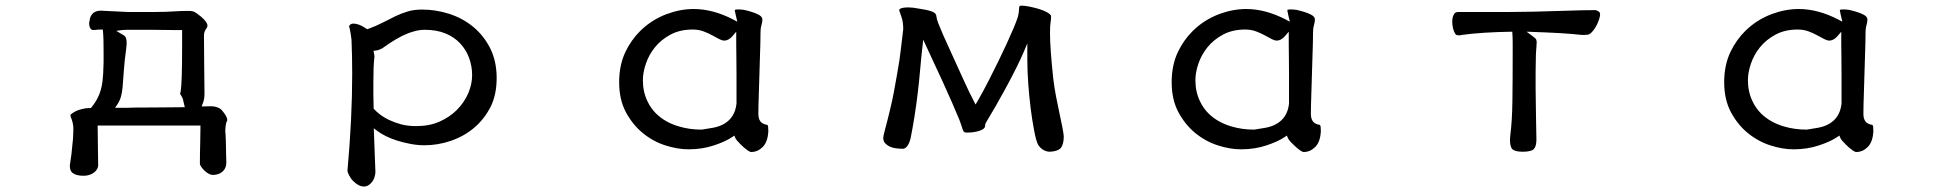

<svg xmlns="http://www.w3.org/2000/svg" viewBox="-20 -497 7040 695"><path d="M539.1 -453.6H443.4Q437 -453.6 422.4 -454.6Q407.7 -455.6 391.6 -456.1Q375.5 -456.5 362.3 -457.5Q349.1 -458.5 344.7 -458.5Q340.3 -458.5 334.5 -457.5Q322.8 -455.1 315.4 -447.8Q305.7 -438 304.2 -421.4Q302.7 -416.5 302.7 -413.6Q302.7 -396 311.5 -389.6Q314.5 -388.2 319.3 -388.2Q320.8 -388.2 324.7 -388.7Q335 -390.1 345.7 -390.1H352.1Q354 -374.5 354.5 -353.3Q355 -332 355 -308.3Q355 -284.7 355 -272.5Q354 -226.1 351.1 -203.1Q346.7 -167.5 333 -141.6Q324.7 -125 309.1 -106H305.7Q291 -106 277.8 -102.5Q256.3 -97.7 241.7 -86.9Q236.8 -83.5 234.9 -81.1Q234.9 -77.1 235.8 -74.7Q237.3 -69.8 239.3 -65.4Q242.2 -57.6 243.9 -48.6Q245.6 -39.6 245.6 -28.3Q245.6 -17.1 244.9 -7.6Q244.1 2 244.1 6.8Q241.2 40.5 238.5 61.8Q235.8 83 232.9 100.6Q232.9 103 232.9 105Q232.9 119.1 240.7 127L242.7 128.9Q255.4 139.2 282.2 139.2Q309.1 139.2 325.7 122.6Q335.4 112.8 335.4 100.6Q335.4 96.7 335 80.1Q334.5 63.5 334.5 42.5Q334.5 21.5 334 0Q333.5 -21.5 333.5 -35.2V-42.5H705.6V-35.2Q705.6 -3.9 704.6 25.9Q703.6 55.7 703.6 96.7Q704.1 100.6 708.5 106.9Q719.7 123.5 736.3 132.3Q744.1 136.2 749.5 136.2Q754.9 136.2 760 135.5Q765.1 134.8 769.5 133.3Q780.3 129.4 787.6 122.1Q799.3 110.4 799.3 90.8Q799.3 85 798.8 75.2Q798.3 65.4 798.3 54.2Q798.3 43 797.9 32.2Q797.4 21.5 797.4 10.5Q797.4 -0.5 796.4 -10.5Q795.4 -20.5 795.4 -23.4Q795.4 -26.4 795.9 -30.8Q795.9 -41 799.8 -56.2L800.8 -57.1Q802.7 -59.6 802.7 -62.5Q802.7 -67.4 800 -73.2Q797.4 -79.1 793.7 -84.2Q790 -89.4 788.1 -91.8Q782.2 -100.6 774.4 -105Q761.2 -112.3 744.1 -112.3Q742.2 -112.3 738.8 -112.3Q730.5 -111.8 720.7 -111.8H710L713.9 -122.1Q720.2 -137.2 720.2 -158.2Q720.2 -187.5 719.7 -210.4Q719.2 -233.4 719.2 -256.8Q719.2 -280.3 718.8 -306.6Q718.3 -333 718.3 -367.2Q718.3 -382.3 726.1 -392.6Q731 -398.9 731 -404.3Q731 -412.6 719.2 -425.8Q709.5 -436.5 692.9 -448.2Q684.6 -454.1 679.7 -455.6Q670.9 -457.5 665 -457.5Q636.2 -457.5 615.7 -456.1Q581.5 -453.6 539.1 -453.6ZM437 -322.3Q438.5 -333.5 438.5 -339.4Q438.5 -345.2 438 -349.1Q437 -361.3 431.2 -366.7Q430.2 -368.2 428.7 -368.7L400.9 -385.3L421.9 -388.2Q430.2 -389.2 447.8 -389.2H527.8Q550.8 -389.2 566.9 -388.7Q593.8 -388.2 610.4 -388.2H639.2V-325.7Q639.2 -202.6 634.3 -168Q633.3 -161.6 631.8 -156.7Q633.3 -154.8 635.3 -152.1Q637.2 -149.4 641.6 -140.1L648.9 -108.9H639.6Q617.2 -108.9 586.9 -108.4Q556.6 -107.9 524.4 -107.9Q492.2 -107.9 472.2 -107.7Q452.1 -107.4 442.9 -106.9Q424.3 -106.9 410.2 -106.9H396.5L404.3 -118.2Q415 -134.8 418.5 -149.9Q422.4 -165 423.8 -181.6Q426.3 -208.5 428.2 -240.7Q430.2 -272.9 437 -322.3Z M1252.4 -353Q1254.9 -290.5 1254.9 -231.4Q1254.9 -68.4 1237.8 119.6Q1237.8 126.5 1243.2 136.7Q1249.5 149.4 1258.3 158.2Q1278.3 178.2 1297.9 178.2Q1311 178.2 1322.3 166.5Q1333 156.2 1336.9 139.6Q1338.9 131.8 1338.9 124.8Q1338.9 117.7 1338.4 111.8L1333 -32.7L1345.2 -23.4Q1357.4 -14.2 1376.5 -4.4Q1414.1 14.2 1465.8 23.9Q1490.7 28.8 1516.6 28.8Q1564.5 28.8 1610.8 13.2Q1669.9 -6.8 1710.9 -47.9Q1736.8 -73.7 1754.9 -108.4Q1777.8 -153.3 1777.8 -214.4Q1777.8 -275.4 1754.4 -322.3Q1730.5 -369.1 1692.6 -400.1Q1654.8 -431.2 1606.2 -446.8Q1557.6 -462.4 1507.8 -462.4Q1479.5 -462.4 1456.8 -455.8Q1434.1 -449.2 1412.1 -438.7Q1390.1 -428.2 1366.5 -415.8Q1342.8 -403.3 1309.6 -391.1Q1289.6 -404.3 1278.3 -408Q1267.1 -411.6 1259.8 -411.6Q1251.5 -411.6 1247.1 -407.2Q1243.7 -403.8 1243.7 -401.4V-399.9Q1245.6 -396 1246.6 -390.1Q1250 -373.5 1252.4 -353ZM1331.5 -197.3Q1331.5 -253.9 1334.5 -283.7Q1335 -288.6 1335.4 -290.5Q1335.4 -295.4 1335 -297.9Q1334.5 -300.3 1332 -313L1339.8 -314Q1349.6 -314.9 1361.3 -320.8Q1364.3 -322.8 1366.7 -324.2Q1417 -360.4 1453.6 -375Q1463.9 -379.4 1474.6 -382.3Q1496.1 -389.2 1517.6 -389.2Q1560.1 -389.2 1592.3 -376Q1624.5 -362.8 1646 -339.6Q1667.5 -316.4 1678.2 -286.9Q1689 -257.3 1689 -224.6Q1689 -192.9 1675.3 -160.2Q1660.6 -126 1633.3 -98.6Q1607.9 -73.2 1571.3 -56.9Q1534.7 -40.5 1486.3 -40.5Q1457 -40.5 1432.1 -46.9Q1385.3 -59.6 1354.5 -83.5Q1340.8 -94.2 1334.5 -101.6L1332.5 -103.5Q1331.5 -131.8 1331.5 -155.8Z M2672.4 -461.4Q2660.2 -462.9 2652.3 -462.9Q2644.5 -462.9 2640.1 -461.4V-458Q2641.1 -454.1 2641.1 -452.6Q2641.1 -451.2 2641.6 -450.7Q2642.1 -448.7 2642.6 -445.3Q2643.1 -441.9 2648.9 -418.5L2634.3 -426.3Q2560.5 -464.4 2491.2 -464.4Q2442.9 -464.4 2394 -446.3Q2337.9 -425.3 2296.4 -383.8Q2265.1 -352.5 2244.6 -310.5Q2221.2 -262.2 2221.2 -199.5Q2221.2 -136.7 2245.6 -90.8Q2270.5 -44.9 2307.1 -15.1Q2344.2 15.1 2388.4 29.3Q2432.6 43.5 2472.7 43.5Q2521.5 43.5 2563.7 29.5Q2606 15.6 2630.4 -1L2638.2 -6.3L2641.6 2Q2644.5 9.8 2660.2 24.9Q2672.9 38.1 2687 47.9Q2694.8 53.2 2699.2 53.2Q2722.7 53.2 2741 34.9Q2759.3 16.6 2761.2 -22.5Q2761.2 -32.7 2760.5 -37.6Q2759.8 -42.5 2757.8 -44.9Q2740.7 -47.4 2732.9 -57.1Q2725.1 -66.9 2725.1 -85Q2725.1 -110.4 2727.1 -167.5Q2731.9 -320.3 2732.4 -342.8Q2732.9 -365.2 2732.9 -380.4Q2732.9 -395.5 2736.3 -406.2Q2739.7 -417 2739.7 -426.8Q2739.7 -437 2724.1 -444.8Q2705.6 -454.1 2672.4 -461.4ZM2307.1 -207Q2307.1 -234.4 2317.9 -266.4Q2328.6 -298.3 2350.6 -325.7Q2373 -353.5 2407.2 -371.8Q2441.4 -390.1 2487.3 -390.1Q2509.3 -390.1 2526.9 -383.3Q2543.9 -377 2558.1 -369.1L2583.5 -355.5Q2593.8 -350.1 2601.6 -350.1Q2617.7 -350.1 2632.3 -367.2L2645 -382.3V-335Q2645 -319.3 2645.5 -292.5Q2646 -265.6 2646 -224.6V-121.6Q2642.6 -94.2 2630.9 -76.7Q2609.4 -43.9 2562 -34.7Q2541 -30.8 2520 -27.8H2519.5Q2475.6 -27.8 2436.5 -39.6Q2387.2 -54.2 2354.5 -86.4Q2335.4 -105.5 2323.7 -130.4Q2307.1 -164.6 2307.1 -207Z M3792.5 -212.9Q3780.8 -323.7 3780.8 -376Q3780.8 -402.8 3782.7 -414.6Q3784.7 -426.3 3784.7 -438.5Q3784.7 -440.4 3783.4 -441.9Q3782.2 -443.4 3780.8 -444.8Q3776.9 -449.2 3767.1 -454.1Q3746.6 -464.8 3706.5 -473.1Q3687.5 -476.6 3678.7 -476.6Q3671.9 -476.6 3670.4 -474.6Q3668.5 -470.7 3668.5 -460.9Q3668.5 -451.2 3664.1 -434.6Q3654.8 -405.8 3624.5 -339.8Q3596.2 -278.3 3560.5 -208.5Q3537.6 -163.6 3518.1 -129.9L3511.2 -118.7L3505.4 -130.4Q3488.3 -162.6 3467.3 -209.2Q3446.3 -255.9 3426.3 -299.3Q3406.2 -342.8 3395.5 -367.2Q3377.9 -408.2 3376 -413.6Q3370.6 -428.2 3369.6 -437.5Q3369.1 -444.3 3364.7 -448.7Q3357.9 -455.6 3334 -460.9Q3323.7 -462.9 3309.1 -465.3Q3284.7 -470.2 3268.6 -470.2Q3248 -470.2 3239.3 -465.8Q3234.9 -463.4 3234.9 -460Q3234.9 -460 3236.6 -454.6Q3238.3 -449.2 3242.4 -437.7Q3246.6 -426.3 3248 -415.5Q3249.5 -404.8 3249.5 -391.6V-391.1Q3242.2 -327.6 3240.2 -313.2Q3238.3 -298.8 3235.4 -276.9Q3228 -230.5 3215.3 -162.1Q3209.5 -131.3 3202.6 -103.5Q3192.9 -62.5 3185.1 -33.7Q3177.2 -4.9 3177.2 2Q3177.2 13.7 3183.6 21Q3198.2 37.1 3224.6 40Q3237.8 41.5 3248 41.5Q3260.3 41.5 3269 23.9Q3272.9 16.1 3275.9 4.9Q3291.5 -72.3 3302.2 -161.6Q3307.1 -202.1 3310.5 -242.9Q3314 -283.7 3321.8 -353.5Q3342.8 -307.6 3358.4 -274.4Q3374 -241.2 3391.1 -204.1Q3431.6 -115.2 3453.1 -62.5Q3459 -47.4 3460.7 -41Q3462.4 -34.7 3463.4 -32.2Q3466.8 -21 3470.7 -18.6Q3473.6 -17.1 3480.7 -17.1Q3487.8 -17.1 3495.1 -17.6Q3520 -20 3534.7 -27.3Q3541.5 -30.8 3544.4 -35.6L3545.9 -40.5Q3545.9 -41.5 3545.9 -43.5Q3545.9 -47.9 3549.3 -53.7Q3582 -107.4 3620.1 -177.2Q3665.5 -261.2 3684.6 -306.6L3698.7 -339.8V-281.2Q3698.7 -240.7 3702.1 -193.8Q3709 -100.1 3722.7 -28.3Q3730.5 14.6 3737.8 26.9Q3743.7 36.6 3753.4 43.5Q3766.1 52.2 3780.3 52.2Q3808.1 50.8 3818.4 40L3820.8 37.6Q3830.6 23.9 3830.6 -3.4Q3829.6 -16.6 3825.2 -38.3Q3820.8 -60.1 3814.9 -87.9Q3809.1 -115.7 3802.7 -147.7Q3796.4 -179.7 3792.5 -212.9Z M4672.4 -461.4Q4660.2 -462.9 4652.3 -462.9Q4644.5 -462.9 4640.1 -461.4V-458Q4641.1 -454.1 4641.1 -452.6Q4641.1 -451.2 4641.6 -450.7Q4642.1 -448.7 4642.6 -445.3Q4643.1 -441.9 4648.9 -418.5L4634.3 -426.3Q4560.5 -464.4 4491.2 -464.4Q4442.9 -464.4 4394 -446.3Q4337.9 -425.3 4296.4 -383.8Q4265.1 -352.5 4244.6 -310.5Q4221.2 -262.2 4221.2 -199.5Q4221.2 -136.7 4245.6 -90.8Q4270.5 -44.9 4307.1 -15.1Q4344.2 15.1 4388.4 29.3Q4432.6 43.5 4472.7 43.5Q4521.5 43.5 4563.7 29.5Q4606 15.6 4630.4 -1L4638.2 -6.3L4641.6 2Q4644.5 9.8 4660.2 24.9Q4672.9 38.1 4687 47.9Q4694.8 53.2 4699.2 53.2Q4722.7 53.2 4741 34.9Q4759.3 16.6 4761.2 -22.5Q4761.2 -32.7 4760.5 -37.6Q4759.8 -42.5 4757.8 -44.9Q4740.7 -47.4 4732.9 -57.1Q4725.1 -66.9 4725.1 -85Q4725.1 -110.4 4727.1 -167.5Q4731.9 -320.3 4732.4 -342.8Q4732.9 -365.2 4732.9 -380.4Q4732.9 -395.5 4736.3 -406.2Q4739.7 -417 4739.7 -426.8Q4739.7 -437 4724.1 -444.8Q4705.6 -454.1 4672.4 -461.4ZM4307.1 -207Q4307.1 -234.4 4317.9 -266.4Q4328.6 -298.3 4350.6 -325.7Q4373 -353.5 4407.2 -371.8Q4441.4 -390.1 4487.3 -390.1Q4509.3 -390.1 4526.9 -383.3Q4543.9 -377 4558.1 -369.1L4583.5 -355.5Q4593.8 -350.1 4601.6 -350.1Q4617.7 -350.1 4632.3 -367.2L4645 -382.3V-335Q4645 -319.3 4645.5 -292.5Q4646 -265.6 4646 -224.6V-121.6Q4642.6 -94.2 4630.9 -76.7Q4609.4 -43.9 4562 -34.7Q4541 -30.8 4520 -27.8H4519.5Q4475.6 -27.8 4436.5 -39.6Q4387.2 -54.2 4354.5 -86.4Q4335.4 -105.5 4323.7 -130.4Q4307.1 -164.6 4307.1 -207Z M5236.8 -418.5Q5236.8 -407.7 5239.5 -395.3Q5242.2 -382.8 5247.6 -374.5Q5250.5 -370.1 5254.9 -369.6Q5259.3 -369.1 5263.2 -369.1Q5267.1 -369.1 5272 -370.6Q5341.8 -380.4 5454.1 -382.3Q5455.6 -362.8 5455.6 -342.8V-300.8Q5455.6 -206.1 5454.6 -131.6Q5453.6 -57.1 5446.8 -5.9Q5445.8 2 5445.8 8.8Q5445.8 28.8 5451.7 39.6Q5455.6 46.4 5468.3 49.8Q5477.5 52.2 5492.2 52.2Q5522.9 52.2 5532.2 42.5Q5541.5 32.2 5541.5 8.8Q5541.5 5.4 5540 -75.4Q5538.6 -156.2 5538.6 -177.7V-235.8Q5538.6 -264.6 5539.6 -297.9Q5540.5 -312.5 5540.8 -317.9Q5541 -323.2 5541.5 -325.7Q5541.5 -331.1 5542 -336.2Q5542.5 -341.3 5542.5 -343.8Q5542.5 -346.2 5542 -349.1Q5541 -354 5539.6 -356Q5535.2 -360.8 5524.9 -368.2L5505.9 -382.3Q5587.4 -379.4 5628.9 -377Q5670.4 -374.5 5705.6 -370.6H5716.3Q5721.2 -370.6 5727.1 -371.6H5727.5Q5735.8 -371.6 5748.5 -388.2Q5762.2 -406.2 5769.5 -430.7Q5772 -439.9 5772 -445.3Q5772 -452.1 5766.6 -455.6Q5758.3 -460 5755.9 -460.4Q5715.8 -460.4 5645 -458Q5517.6 -453.6 5440.4 -453.6H5258.8Q5248 -453.6 5243.7 -446.3Q5236.8 -435.5 5236.8 -418.5Z M6672.4 -461.4Q6660.2 -462.9 6652.3 -462.9Q6644.5 -462.9 6640.1 -461.4V-458Q6641.1 -454.1 6641.1 -452.6Q6641.1 -451.2 6641.6 -450.7Q6642.1 -448.7 6642.6 -445.3Q6643.1 -441.9 6648.9 -418.5L6634.3 -426.3Q6560.5 -464.4 6491.2 -464.4Q6442.9 -464.4 6394 -446.3Q6337.9 -425.3 6296.4 -383.8Q6265.1 -352.5 6244.6 -310.5Q6221.2 -262.2 6221.2 -199.5Q6221.2 -136.7 6245.6 -90.8Q6270.5 -44.9 6307.1 -15.1Q6344.2 15.1 6388.4 29.3Q6432.6 43.5 6472.7 43.5Q6521.5 43.5 6563.7 29.5Q6606 15.6 6630.4 -1L6638.2 -6.3L6641.6 2Q6644.5 9.8 6660.2 24.9Q6672.9 38.1 6687 47.9Q6694.8 53.2 6699.2 53.2Q6722.7 53.2 6741 34.9Q6759.3 16.6 6761.2 -22.5Q6761.2 -32.7 6760.5 -37.6Q6759.8 -42.5 6757.8 -44.9Q6740.7 -47.4 6732.9 -57.1Q6725.1 -66.9 6725.1 -85Q6725.1 -110.4 6727.1 -167.5Q6731.9 -320.3 6732.4 -342.8Q6732.9 -365.2 6732.9 -380.4Q6732.9 -395.5 6736.3 -406.2Q6739.7 -417 6739.7 -426.8Q6739.7 -437 6724.1 -444.8Q6705.6 -454.1 6672.4 -461.4ZM6307.1 -207Q6307.1 -234.4 6317.9 -266.4Q6328.6 -298.3 6350.6 -325.7Q6373 -353.5 6407.2 -371.8Q6441.4 -390.1 6487.3 -390.1Q6509.3 -390.1 6526.9 -383.3Q6543.9 -377 6558.1 -369.1L6583.5 -355.5Q6593.8 -350.1 6601.6 -350.1Q6617.7 -350.1 6632.3 -367.2L6645 -382.3V-335Q6645 -319.3 6645.5 -292.5Q6646 -265.6 6646 -224.6V-121.6Q6642.6 -94.2 6630.9 -76.7Q6609.4 -43.9 6562 -34.7Q6541 -30.8 6520 -27.8H6519.5Q6475.6 -27.8 6436.5 -39.6Q6387.2 -54.2 6354.5 -86.4Q6335.4 -105.5 6323.7 -130.4Q6307.1 -164.6 6307.1 -207Z"/></svg>

Font: Bakudai
Style: ExtraLight
Weight: 200
Version: Version 1.48